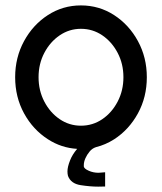

<svg xmlns="http://www.w3.org/2000/svg" viewBox="-20 -550 605 717"><path d="M282.2 -442.4Q238.8 -442.4 202.9 -418Q167 -393.6 145.5 -352.5Q124 -311.5 124 -261.7Q124 -211.9 145.5 -170.7Q167 -129.4 202.9 -105Q238.8 -80.6 282.2 -80.6Q326.2 -80.6 362.1 -105Q397.9 -129.4 419.4 -170.7Q440.9 -211.9 440.9 -261.7Q440.9 -311.5 419.4 -352.5Q397.9 -393.6 362.1 -418Q326.2 -442.4 282.2 -442.4ZM268.1 5.9Q209 2.4 159.2 -29.8Q103 -65.9 69.8 -126.7Q36.6 -187.5 36.6 -261.7Q36.6 -335.4 69.8 -396.5Q103 -457.5 158.9 -493.7Q214.8 -529.8 282.2 -529.8Q350.1 -529.8 406 -493.7Q461.9 -457.5 495.1 -396.5Q528.3 -335.4 528.3 -261.7Q528.3 -187.5 495.1 -126.7Q461.9 -65.9 406.2 -29.8Q374 -9.3 338.4 -0.5Q323.7 4.4 314.5 16.1Q304.7 27.8 298.8 41.3Q293 54.7 293 66.4V70.8Q293 79.6 312 87.9Q328.6 95.2 348.1 95.2L372.6 93.3V146.5L346.7 147Q317.4 147 281 141.4Q244.6 135.7 233.9 106.9Q231.9 99.1 231.9 90.3Q231.9 73.2 241.7 48.8Q250 27.3 268.1 5.9Z"/></svg>

Font: Qaz
Style: Regular
Weight: 400
Designer: GGBotNet
Foundry: f0n7
Version: 0.70